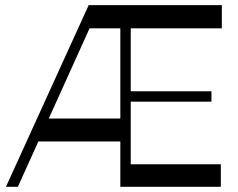

<svg xmlns="http://www.w3.org/2000/svg" viewBox="-20 -720 919 740"><path d="M2.9 0 321.8 -700.2H835V-610.8H483.9V-368.2H794.9V-328.1H483.9V-86.9H831.1V0H443.8V-174.8H127.9L48.8 0ZM168 -263.2H443.8V-610.8H325.2Z"/></svg>

Font: Ribes
Style: Regular
Weight: 400
Designer: Luigi Gorlero
Foundry: Collletttivo
Version: Version 2.100;Glyphs 3.2 (3217)